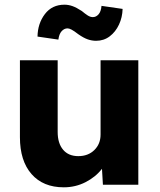

<svg xmlns="http://www.w3.org/2000/svg" viewBox="-20 -788 682 819"><path d="M252 11Q164 11 114.5 -45.5Q65 -102 65 -203V-531H226V-225Q226 -177 249 -149.5Q272 -122 314 -122Q356 -122 382.5 -148Q409 -174 409 -214V-531H570V0H419L415 -68Q388 -33 345 -11Q302 11 252 11ZM390 -614Q372 -614 354.5 -620Q337 -626 314 -642Q296 -656 285.5 -661.5Q275 -667 268 -667Q254 -667 243 -655Q232 -643 229 -619L140 -632Q141 -688 171.5 -728Q202 -768 255 -768Q272 -768 289 -762Q306 -756 329 -741Q342 -730 353.5 -722.5Q365 -715 376 -715Q390 -715 400.5 -727Q411 -739 413 -763L503 -750Q502 -714 487.5 -683Q473 -652 448 -633Q423 -614 390 -614Z"/></svg>

Font: Lexend Deca
Style: Bold
Weight: 700
Designer: Bonnie Shaver-Troup, Thomas Jockin
Foundry: Lexend
Version: Version 1.008; ttfautohint (v1.8.4.7-5d5b)